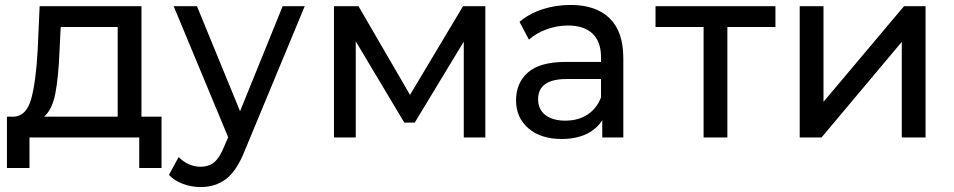

<svg xmlns="http://www.w3.org/2000/svg" viewBox="-20 -555 3849 775"><path d="M632 -84H551V-530H140L132 -351C127.3 -267 118.7 -202 106 -156C93.3 -110 70 -86 36 -84H8V123H99V0H542V123H632ZM203.5 -178.5C211.8 -222.2 217.3 -277.3 220 -344L225 -446H455V-84H158C180 -103.3 195.2 -134.8 203.5 -178.5Z M1210 -530H1121L949 -106L775 -530H681L901 -1L885 36C873 66 859.7 87.2 845 99.5C830.3 111.8 812 118 790 118C756.7 118 727 105 701 79L662 151C677.3 167 696.3 179.2 719 187.5C741.7 195.8 765.3 200 790 200C830 200 864.3 189 893 167C921.7 145 946.7 107 968 53Z M1939 -530H1849L1635 -172L1427 -530H1328V0H1416V-388L1612 -60H1654L1852 -387V0H1939Z M2441 -481C2404.3 -517 2351.7 -535 2283 -535C2243 -535 2205.2 -529.2 2169.5 -517.5C2133.8 -505.8 2103 -489 2077 -467L2115 -395C2134.3 -412.3 2158 -426.2 2186 -436.5C2214 -446.8 2242.7 -452 2272 -452C2316 -452 2349.3 -441 2372 -419C2394.7 -397 2406 -365.3 2406 -324V-305H2263C2193.7 -305 2143 -290.8 2111 -262.5C2079 -234.2 2063 -196.7 2063 -150C2063 -103.3 2079.7 -65.7 2113 -37C2146.3 -8.3 2191 6 2247 6C2285 6 2318 -0.5 2346 -13.5C2374 -26.5 2395.7 -45.3 2411 -70V0H2496V-320C2496 -391.3 2477.7 -445 2441 -481ZM2351.5 -92.5C2326.5 -76.2 2296.7 -68 2262 -68C2227.3 -68 2200.3 -75.7 2181 -91C2161.7 -106.3 2152 -127.3 2152 -154C2152 -208.7 2190.3 -236 2267 -236H2406V-162C2394.7 -132 2376.5 -108.8 2351.5 -92.5Z M3110 -446V-530H2626V-446H2820V0H2916V-446Z M3208 -530V0H3296L3620 -386V0H3716V-530H3629L3304 -144V-530Z"/></svg>

Font: Rookery
Style: Regular
Weight: 400
Designer: Ryan Kimball / Julieta Ulanovsky
Foundry: Motorola Mobility LLC.
Version: Version 1.0